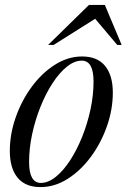

<svg xmlns="http://www.w3.org/2000/svg" viewBox="-20 -752 516 782"><path d="M314.5 -522Q376.5 -522 408 -483.5Q439.5 -445 439.5 -375Q439.5 -306 415.5 -237.8Q391.5 -169.5 350.2 -113.5Q309 -57.5 256 -23.8Q203 10 145 10Q83 10 51.5 -28.5Q20 -67 20 -137Q20 -206 44 -274.2Q68 -342.5 109.2 -398.5Q150.5 -454.5 203.5 -488.2Q256.5 -522 314.5 -522ZM146.5 -7Q176.5 -7 207.2 -31.8Q238 -56.5 265.5 -98.8Q293 -141 314.5 -194.5Q336 -248 348.5 -306Q361 -364 361 -420Q361 -505 313 -505Q283 -505 252.2 -480.2Q221.5 -455.5 194 -413.2Q166.5 -371 145 -317.5Q123.5 -264 111 -206Q98.5 -148 98.5 -92Q98.5 -7 146.5 -7ZM176 -569 342.5 -732H407L475.5 -569H457.5L367.5 -675.5L198.5 -569Z"/></svg>

Font: Newsreader 72pt
Style: Italic
Weight: 400
Italic angle: -17°
Designer: Hugues Gentile
Foundry: Production Type
Version: Version 1.003; ttfautohint (v1.8.3)